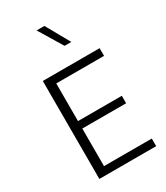

<svg xmlns="http://www.w3.org/2000/svg" viewBox="-228 -1038 978 1132"><g transform="rotate(-30 261.0 -471.5)"><path d="M487.3 -51.8V0H100.6V-667H487.3V-614.7H162.1V-358.4H460.4V-307.6H162.1V-51.8ZM361.3 -782.2H315.4L217.8 -943.4H271Z"/></g></svg>

Font: Estedad-FD Light
Style: Regular
Weight: 300
Designer: Amin Abedi
Version: Version 7.3